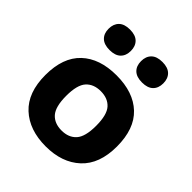

<svg xmlns="http://www.w3.org/2000/svg" viewBox="-217 -932 1082 1082"><g transform="rotate(45 324.0 -391.0)"><path d="M324 10.5Q193.5 10.5 116 -61.2Q38.5 -133 38.5 -273Q38.5 -413 114 -484.2Q189.5 -555.5 324 -555.5Q458.5 -555.5 533.8 -484.2Q609 -413 609 -273Q609 -133.5 531.2 -61.5Q453.5 10.5 324 10.5ZM324 -116Q380.5 -116 412 -151Q443.5 -186 443.5 -272.5Q443.5 -360 412 -394.8Q380.5 -429.5 324 -429.5Q267.5 -429.5 236 -394.8Q204.5 -360 204.5 -273.5Q204.5 -186.5 235.8 -151.2Q267 -116 324 -116ZM453.5 -628Q409 -628 386.8 -649.8Q364.5 -671.5 364.5 -709.5Q364.5 -747.5 386.8 -769.5Q409 -791.5 453.5 -791.5Q497.5 -791.5 519.8 -769.5Q542 -747.5 542 -709.5Q542 -671.5 519.8 -649.8Q497.5 -628 453.5 -628ZM194.5 -628Q150.5 -628 128.2 -649.8Q106 -671.5 106 -709.5Q106 -747.5 128.2 -769.5Q150.5 -791.5 194.5 -791.5Q239 -791.5 261.2 -769.5Q283.5 -747.5 283.5 -709.5Q283.5 -671.5 261.2 -649.8Q239 -628 194.5 -628Z"/></g></svg>

Font: Encode Sans SmExp
Style: Bold
Weight: 700
Width: 6
Designer: Multiple Designers
Foundry: Impallari Type
Version: Version 3.002; ttfautohint (v1.8.3) -l 8 -r 50 -G 200 -x 14 